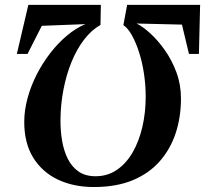

<svg xmlns="http://www.w3.org/2000/svg" viewBox="-20 -763 846 792"><path d="M805.5 -743 800.5 -540.5H759.5L730.5 -661.5L543.5 -666Q569 -653.5 600.2 -625Q631.5 -596.5 660.2 -555.8Q689 -515 707.8 -464.5Q726.5 -414 726.5 -357Q726.5 -279.5 704.5 -213.2Q682.5 -147 638.2 -97Q594 -47 526.5 -19.2Q459 8.5 367.5 8.5Q283.5 8.5 218.8 -22.2Q154 -53 117 -112.8Q80 -172.5 80 -260Q80 -307.5 93.5 -357.5Q107 -407.5 131 -454.8Q155 -502 187 -543.5Q219 -585 256 -616Q293 -647 332 -663.5L152.5 -656.5L93.5 -540.5H49.5L97 -743H396L394.5 -660Q357.5 -639.5 327 -599.8Q296.5 -560 275 -507.2Q253.5 -454.5 241.8 -393.5Q230 -332.5 229.5 -269.5Q229 -225 236 -183.2Q243 -141.5 259.5 -108.2Q276 -75 304 -55.5Q332 -36 374 -36Q423.5 -36 462 -62.2Q500.5 -88.5 527 -134.2Q553.5 -180 567.2 -239.2Q581 -298.5 581 -364Q581 -411.5 574 -458.5Q567 -505.5 554 -546.2Q541 -587 524.5 -616.8Q508 -646.5 489 -659.5L504.5 -743Z"/></svg>

Font: Merriweather 96pt
Style: Bold Italic
Weight: 700
Italic angle: -7.8°
Version: Version 2.101